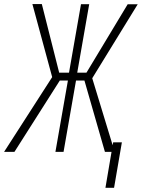

<svg xmlns="http://www.w3.org/2000/svg" viewBox="-46 -731 683 924"><path d="M360.4 -343.3 459 0H505.9L397.9 -354.5L616.7 -710.4H568.4L370.1 -381.3H325.7L383.3 -710.9H343.8L286.1 -381.3H238.8L155.3 -711.4H109.9L205.1 -359.9L-26.4 0H23.4L241.7 -343.3H280.8L220.7 0H259.8L319.8 -343.3ZM502.9 172.9 540.5 -45.9H498.5L461.4 172.9Z"/></svg>

Font: Roboto Mono ExtraLight
Style: Italic
Weight: 250
Italic angle: -10°
Monospace: yes
Designer: Google
Version: Version 3.000